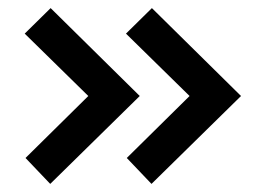

<svg xmlns="http://www.w3.org/2000/svg" viewBox="-20 -516 657 474"><path d="M43 -126 198 -279 41 -433 105 -496 325 -279 104 -62ZM293 -126 448 -279 291 -433 355 -496 575 -279 354 -62Z"/></svg>

Font: Exo SemiBold
Style: Regular
Weight: 600
Designer: Natanael Gama
Foundry: Natanael Gama
Version: Version 1.500